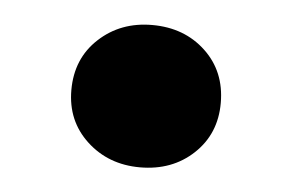

<svg xmlns="http://www.w3.org/2000/svg" viewBox="-31 -488 445 297"><g transform="rotate(5 192.0 -339.5)"><path d="M79 -339Q79 -388 112.5 -419Q146 -450 195 -450Q245 -450 278 -419Q311 -388 311 -339Q311 -291 278 -260Q245 -229 195 -229Q146 -229 112.5 -260Q79 -291 79 -339Z"/></g></svg>

Font: LINE Seed JP_TTF ExtraBold
Style: Regular
Weight: 800
Designer: LY Corporation & Fontrix & Fontworks
Version: Version 1.015